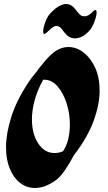

<svg xmlns="http://www.w3.org/2000/svg" viewBox="-20 -934 536 956"><path d="M260 -38Q205 2 154 2Q113 2 80.5 -23Q48 -48 29 -93.5Q10 -139 10 -201Q10 -268 36 -351Q62 -434 123 -526Q138 -549 156 -569Q177 -599 205.5 -632Q234 -665 257 -680Q288 -700 320 -700Q360 -700 395.5 -673Q431 -646 453.5 -597.5Q476 -549 476 -482Q476 -416 447.5 -335.5Q419 -255 351 -165Q348 -161 346 -158Q330 -126 306 -90.5Q282 -55 260 -38ZM139 -340Q139 -267 170.5 -219.5Q202 -172 252 -172Q273 -172 294 -181Q312 -208 320 -242.5Q328 -277 328 -314Q328 -369 311.5 -420Q295 -471 266.5 -504Q238 -537 201 -537Q198 -537 195 -537Q166 -485 152.5 -434.5Q139 -384 139 -340ZM423 -779Q405 -760 387.5 -751.5Q370 -743 353 -743Q343 -743 334 -746Q320 -751 309 -763Q298 -775 289 -787.5Q280 -800 270 -803Q264 -805 260 -805Q253 -805 243 -798.5Q233 -792 216 -775Q206 -765 201 -765Q195 -765 195 -778Q195 -795 205.5 -824Q216 -853 232 -869Q258 -896 277 -905Q296 -914 309 -914Q319 -914 326 -911Q340 -906 350.5 -893.5Q361 -881 370.5 -869Q380 -857 390 -854Q393 -853 401 -853Q412 -853 422 -859Q432 -865 441 -875Q449 -884 455 -884Q461 -884 461 -872Q461 -855 450 -825.5Q439 -796 423 -779Z"/></svg>

Font: Ga Maamli
Style: Regular
Weight: 400
Designer: Afotey Clement Nii Odai, Ama Asantewa Diaka, David Abbey-Thompson
Foundry: Sorkin Type Co.
Version: Version 1.000; ttfautohint (v1.8.4.7-5d5b)